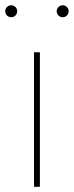

<svg xmlns="http://www.w3.org/2000/svg" viewBox="-65 -716 283 736"><path d="M65.4 0H87.9V-515.6H65.4ZM175.3 -649.9C188 -649.9 198.2 -660.2 198.2 -672.9C198.2 -685.5 188 -695.8 175.3 -695.8C162.6 -695.8 152.3 -685.5 152.3 -672.9C152.3 -660.2 162.6 -649.9 175.3 -649.9ZM-22 -649.9C-9.3 -649.9 1 -660.2 1 -672.9C1 -685.5 -9.3 -695.8 -22 -695.8C-34.7 -695.8 -44.9 -685.5 -44.9 -672.9C-44.9 -660.2 -34.7 -649.9 -22 -649.9Z"/></svg>

Font: Raveo Display Display Thin
Style: Regular
Weight: 100
Designer: Jakub Foglar, Rasmus Andersson (Inter)
Foundry: Jakubfoglar.com
Version: Version 1.100;Glyphs 3.2.3 (3260)